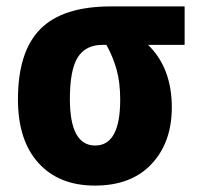

<svg xmlns="http://www.w3.org/2000/svg" viewBox="-20 -569 619 599"><path d="M516 -234Q516 -357 442 -429H556V-549H326Q176 -549 106 -478.5Q36 -408 36 -259Q36 -131 100 -60.5Q164 10 276 10Q390 10 453 -57.5Q516 -125 516 -234ZM198 -260Q198 -351 222.5 -390Q247 -429 300 -429H312Q333 -391 344 -351Q355 -311 355 -258Q355 -115 277 -115Q198 -115 198 -260Z"/></svg>

Font: Noto Sans Display SemiCondensed Extra
Style: Regular
Weight: 800
Width: 4
Designer: Monotype Design Team
Foundry: Monotype Imaging Inc.
Version: Version 1.900